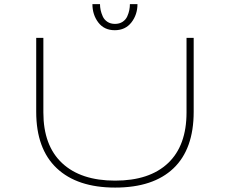

<svg xmlns="http://www.w3.org/2000/svg" viewBox="-20 -880 1090 912"><path d="M633 -860.5Q633 -810.5 604.2 -773.5Q575.5 -736.5 525 -736.5Q475 -736.5 447 -773.2Q419 -810 419 -860.5H455Q455 -846.5 458 -832.2Q461 -818 468 -802.2Q475 -786.5 490 -776.5Q505 -766.5 526 -766.5Q547.5 -766.5 562.5 -776.5Q577.5 -786.5 584.5 -802.2Q591.5 -818 594.2 -832.2Q597 -846.5 597 -860.5ZM527 11Q347 11 249.5 -81Q152 -173 152 -349V-700H186V-346Q186 -188.5 275 -105.2Q364 -22 527 -22Q690 -22 778 -105Q866 -188 866 -346V-700H900V-349Q900 -172 804 -80.5Q708 11 527 11Z"/></svg>

Font: League Mono Extended Thin
Style: Regular
Weight: 100
Width: 9
Designer: Tyler Finck
Foundry: The League of Moveable Type / Tyler Finck
Version: Version 2.210